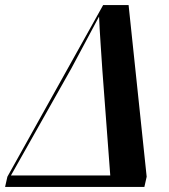

<svg xmlns="http://www.w3.org/2000/svg" viewBox="-67 -734 665 754"><path d="M-47 0H500L509 -40L438 -714H338L-38 -40ZM-24 -45 213 -465C240 -514 290 -610 322 -669C324 -614 332 -507 335 -458L366 -45Z"/></svg>

Font: Noto Serif Display Condensed
Style: Bold Italic
Weight: 700
Width: 3
Italic angle: -12°
Designer: Monotype Design Team
Foundry: Monotype Imaging Inc.
Version: Version 2.009